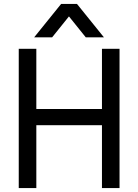

<svg xmlns="http://www.w3.org/2000/svg" viewBox="-20 -958 707 983"><path d="M512 -767H419L333 -874L247 -767H155L293 -938H374ZM592 5H502V-317H166V5H76V-708H166V-400H502V-708H592Z"/></svg>

Font: LXGW 975 Gothic SC
Style: Regular
Weight: 400
Version: Version 2.01;February 25, 2021